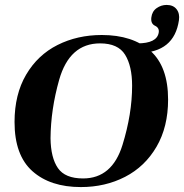

<svg xmlns="http://www.w3.org/2000/svg" viewBox="-20 -749 747 779"><path d="M624 -617Q627 -636 609 -644.5Q591 -653 594 -678Q597 -703 615.5 -716Q634 -729 656 -729Q683 -729 696.5 -711.5Q710 -694 706 -667Q687 -536 543 -534L537 -573Q617 -573 624 -617ZM39 -254Q39 -366 86 -446Q133 -526 213.5 -566.5Q294 -607 393 -607Q518 -607 590 -543Q662 -479 662 -345Q662 -234 615 -153.5Q568 -73 487.5 -31.5Q407 10 308 10Q184 10 111.5 -54.5Q39 -119 39 -254ZM477 -161Q516 -287 516 -401Q516 -481 487.5 -527Q459 -573 386 -573Q262 -573 220 -425Q186 -305 185 -188Q186 -109 215 -67Q244 -25 317 -25Q435 -25 477 -161Z"/></svg>

Font: Unna
Style: Bold Italic
Weight: 700
Italic angle: -8.05°
Designer: Jorge de Buen Unna
Foundry: Omnibus-Type
Version: Version 2.008